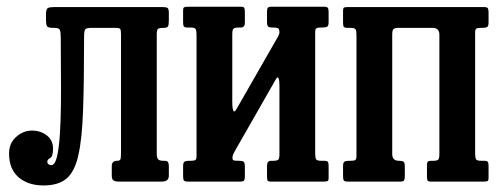

<svg xmlns="http://www.w3.org/2000/svg" viewBox="-20 -541 1497 572"><path d="M7 -83.5Q7 -114.5 28.2 -133.2Q49.5 -152 75 -152Q100.5 -152 119.2 -137.8Q138 -123.5 138 -98Q138 -75 129.5 -70.2Q121 -65.5 121 -60Q121 -54 124.8 -51.5Q128.5 -49 132.5 -49Q143.5 -49 149.5 -73.2Q155.5 -97.5 158.2 -138.2Q161 -179 161.5 -228.8Q162 -278.5 161.5 -330.5Q161 -382.5 161 -428.5Q161 -446 158.2 -452Q155.5 -458 141.5 -458H138.5Q124 -458 120.5 -462.2Q117 -466.5 117 -483V-498.5Q117 -514 122.5 -517Q128 -520 142 -520H464Q476 -520 479.5 -517Q483 -514 483 -501.5V-479.5Q483 -466 480.2 -462Q477.5 -458 467.5 -458H467Q454.5 -458 450.8 -455Q447 -452 447 -439V-83.5Q447 -71 451 -66.5Q455 -62 466.5 -62H470.5Q478.5 -62 480.8 -57.8Q483 -53.5 483 -46V-17.5Q483 0 462 0H334.5Q323 0 318 -3.5Q313 -7 313 -17.5V-46.5Q313 -62 329.5 -62H329Q336.5 -62 338.5 -65.8Q340.5 -69.5 340.5 -87V-439Q340.5 -450 338.5 -454Q336.5 -458 325.5 -458H252.5Q236.5 -458 233.5 -453Q230.5 -448 230.5 -432Q230.5 -299 227.5 -212.8Q224.5 -126.5 213.2 -77.5Q202 -28.5 177.5 -8.5Q153 11.5 110 11.5Q63.5 11.5 35.2 -13Q7 -37.5 7 -83.5Z M919 -84.5Q919 -71.5 921.5 -66.8Q924 -62 937 -62H946Q954.5 -62 956.8 -58.8Q959 -55.5 959 -47V-11Q959 -3 955.5 -1.5Q952 0 943.5 0H786.5Q778.5 0 777 -3.8Q775.5 -7.5 775.5 -15.5V-47.5Q775.5 -62 787.5 -62H794Q805 -62 808.8 -65.2Q812.5 -68.5 812.5 -81.5V-287Q812.5 -301.5 809.8 -307.8Q807 -314 802.5 -306L680.5 -92.5Q678.5 -88.5 675.5 -83Q672.5 -77.5 672.5 -71Q672.5 -63.5 677.5 -62.8Q682.5 -62 691.5 -62H693Q702.5 -62 706 -59Q709.5 -56 709.5 -45V-15Q709.5 -6 706.8 -3Q704 0 695.5 0H539.5Q530.5 0 528 -3.2Q525.5 -6.5 525.5 -16V-46Q525.5 -56.5 529.5 -59.2Q533.5 -62 543.5 -62H548.5Q558 -62 561.8 -64.2Q565.5 -66.5 565.5 -76V-436.5Q565.5 -449.5 563 -454.2Q560.5 -459 547.5 -459H538.5Q530 -459 527.8 -462.2Q525.5 -465.5 525.5 -474V-510Q525.5 -518 529 -519.5Q532.5 -521 541 -521H698Q706 -521 707.8 -517.2Q709.5 -513.5 709.5 -505.5V-473.5Q709.5 -459 697.5 -459H690.5Q680 -459 676 -455.8Q672 -452.5 672 -439.5V-238Q672 -218.5 675 -211.5Q678 -204.5 684.5 -216L808 -431.5Q812.5 -440 812.5 -444Q812.5 -455 808 -457Q803.5 -459 793 -459H791.5Q782 -459 778.8 -462Q775.5 -465 775.5 -476V-506Q775.5 -515 778 -518Q780.5 -521 789.5 -521H945Q954 -521 956.5 -517.8Q959 -514.5 959 -505V-475Q959 -464.5 955 -461.8Q951 -459 941 -459H936Q926.5 -459 922.8 -456.8Q919 -454.5 919 -445Z M1148.5 -82.5Q1148.5 -62 1168 -62H1169Q1179 -62 1182.5 -59Q1186 -56 1186 -45V-15Q1186 -6 1183.2 -3Q1180.5 0 1172 0H1016Q1007 0 1004.5 -3.2Q1002 -6.5 1002 -16V-46Q1002 -56.5 1006 -59.2Q1010 -62 1020 -62H1025Q1034.5 -62 1038.2 -64.2Q1042 -66.5 1042 -76V-435.5Q1042 -448.5 1039.5 -453.2Q1037 -458 1024 -458H1015Q1006.5 -458 1004.2 -461.2Q1002 -464.5 1002 -473V-509Q1002 -517.5 1005.5 -518.8Q1009 -520 1017.5 -520H1421.5Q1430.5 -520 1433 -516.8Q1435.5 -513.5 1435.5 -504V-474Q1435.5 -463.5 1431.5 -460.8Q1427.5 -458 1417.5 -458H1412.5Q1403 -458 1399.2 -455.8Q1395.5 -453.5 1395.5 -444V-84.5Q1395.5 -71.5 1398 -66.8Q1400.5 -62 1413.5 -62H1422.5Q1431 -62 1433.2 -58.8Q1435.5 -55.5 1435.5 -47V-11Q1435.5 -3 1432 -1.5Q1428.5 0 1420 0H1263Q1255 0 1253.5 -3.8Q1252 -7.5 1252 -15.5V-47.5Q1252 -56 1254.2 -59Q1256.5 -62 1264 -62H1270.5Q1281.5 -62 1285.2 -65.2Q1289 -68.5 1289 -81.5V-437.5Q1289 -458 1268 -458H1169Q1157 -458 1152.8 -454.8Q1148.5 -451.5 1148.5 -438.5Z"/></svg>

Font: Besley* Condensed Medium
Style: Regular
Weight: 500
Width: 3
Designer: Owen Earl
Foundry: indestructible type*
Version: Version 3.000; ttfautohint (v1.8.3)